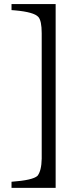

<svg xmlns="http://www.w3.org/2000/svg" viewBox="-20 -723 401 935"><path d="M251 -703.1V191.9H36.1V162.1Q139.2 154.8 162.6 133.3Q182.1 108.4 183.1 49.8V-561Q183.1 -622.6 166.5 -640.6Q145.5 -664.1 54.2 -672.4Q44.9 -673.3 36.1 -673.8V-703.1Z"/></svg>

Font: Linux Biolinum O
Style: Regular
Weight: 400
Designer: Philipp H. Poll
Foundry: Philipp H. Poll
Version: Version 1.0.4